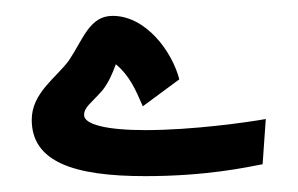

<svg xmlns="http://www.w3.org/2000/svg" viewBox="-20 -218 375 242"><path d="M163 4C240 4 290 -7 311 -11L315 -68C293 -64 223 -54 163 -54C115 -54 86 -61 86 -73C86 -83 95 -88 109 -104C117 -114 122 -126 126 -137C143 -123 151 -105 160 -84L206 -118C197 -153 164 -198 122 -198C93 -198 85 -169 67 -142C51 -120 20 -101 20 -67C20 -14 73 4 163 4Z"/></svg>

Font: Noto Sans Arabic SemCond Blk
Style: Regular
Weight: 900
Width: 4
Designer: Monotype Design Team, Nadine Chahine, Nizar Qandah and Khaled Hosny
Foundry: Monotype Imaging Inc.
Version: Version 2.012